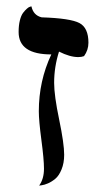

<svg xmlns="http://www.w3.org/2000/svg" viewBox="-20 -577 329 599"><path d="M117.2 -50.8Q117.2 -79.6 109.1 -140.4Q101.1 -201.2 101.1 -230Q101.1 -324.2 140.1 -407.2Q38.1 -407.2 38.1 -477.1Q38.1 -498 42 -513.4Q45.9 -528.8 52 -536.9Q58.1 -544.9 64 -550Q69.8 -555.2 74.2 -556.2L78.1 -557.1Q84 -529.3 109.9 -522.9Q199.7 -520 227.8 -505.1Q255.9 -490.2 255.9 -443.8Q255.9 -420.9 242.2 -401.9Q234.4 -398.9 224.1 -398.9Q198.2 -398.9 164.1 -416Q148.9 -368.2 148.9 -318.8Q148.9 -278.8 164.6 -203.9Q180.2 -128.9 180.2 -94.2Q180.2 -68.4 172.1 -48.6Q164.1 -28.8 152.6 -19.3Q141.1 -9.8 129.6 -4.9Q118.2 0 109.9 1L102.1 2Q117.2 -18.6 117.2 -50.8Z"/></svg>

Font: Linux Libertine Initials
Style: Initials
Weight: 400
Designer: Philipp H. Poll
Foundry: Philipp H. Poll
Version: Version 5.0.6